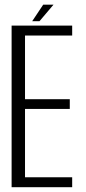

<svg xmlns="http://www.w3.org/2000/svg" viewBox="-20 -782 358 802"><path d="M28.5 0H281.5V-41.5H84.5V-327H271.5V-367.5H84.5V-633.5H281.5V-675H28.5ZM114.5 -693.5H145L203.5 -762.5H160.5Z"/></svg>

Font: Anybody Condensed Light
Style: Regular
Weight: 300
Width: 3
Designer: Tyler Finck
Foundry: Etcetera Type Company
Version: Version 1.113;gftools[0.9.25]